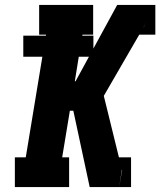

<svg xmlns="http://www.w3.org/2000/svg" viewBox="-20 -755 647 775"><path d="M285 -427 339 -526H298L282 -427ZM461 0 473 -69 472 -70 468 -89 463 -108 460 -120H509V0ZM40 0V-120H84L151 -526H74V-611H165L166 -615H138V-735H356V-615H313L312 -611H357V-559L453 -735H583L571 -665V-666L583 -735H607V-615H542L399 -368L460 -120L463 -108L468 -89L472 -70L461 0H342L276 -308H262L231 -120H259V0ZM558 -642 571 -665 561 -648Z"/></svg>

Font: Iosevka Slab HvExObl
Style: Regular
Weight: 900
Width: 7
Italic angle: -9°
Monospace: yes
Designer: Belleve Invis
Foundry: Belleve Invis
Version: Version 11.1.1; ttfautohint (v1.8.3)